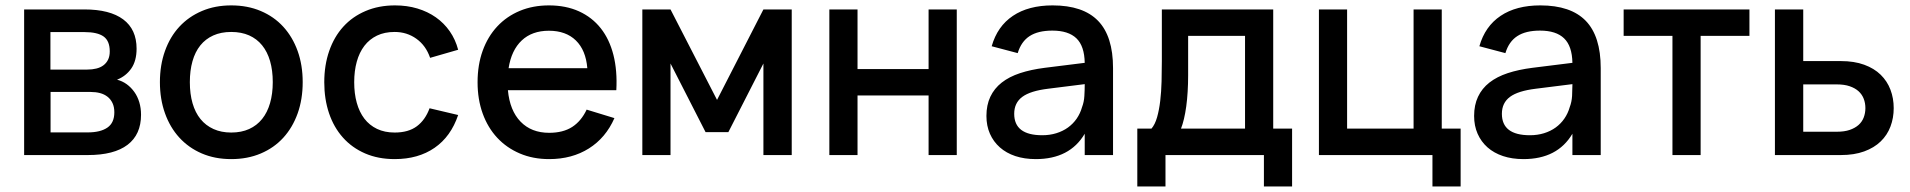

<svg xmlns="http://www.w3.org/2000/svg" viewBox="-20 -575 7082 712"><path d="M306 0H69.5V-540H293Q387.5 -540 437 -503Q486.5 -466 486.5 -394.5Q486.5 -349.5 466.8 -321Q447 -292.5 414 -279.5Q433.5 -274.5 449.8 -262.8Q466 -251 478 -234.2Q490 -217.5 496.5 -196Q503 -174.5 503 -149.5Q503 -76 453 -38Q403 0 306 0ZM293.5 -456H167V-317H303.5Q322 -317 337.2 -320.8Q352.5 -324.5 363.5 -332.8Q374.5 -341 380.8 -353.8Q387 -366.5 387 -384.5Q387 -423.5 364 -439.8Q341 -456 293.5 -456ZM305 -84Q352.5 -84 378.2 -101.8Q404 -119.5 404 -158.5Q404 -178.5 397.2 -192.8Q390.5 -207 378.8 -216.2Q367 -225.5 351 -229.8Q335 -234 316 -234H167.5V-84Z M837.5 15Q777 15 728.2 -6Q679.5 -27 645 -64.8Q610.5 -102.5 591.8 -155Q573 -207.5 573 -270.5Q573 -333.5 591.8 -386Q610.5 -438.5 645.2 -476Q680 -513.5 728.8 -534.2Q777.5 -555 837.5 -555Q898 -555 947 -534.2Q996 -513.5 1030.5 -475.8Q1065 -438 1083.8 -385.8Q1102.5 -333.5 1102.5 -270.5Q1102.5 -207 1083.8 -154.5Q1065 -102 1030.5 -64.2Q996 -26.5 947 -5.8Q898 15 837.5 15ZM837.5 -83.5Q875 -83.5 903.8 -96.5Q932.5 -109.5 952 -133.8Q971.5 -158 981.5 -192.8Q991.5 -227.5 991.5 -270.5Q991.5 -314 981.5 -348.5Q971.5 -383 952 -407Q932.5 -431 903.8 -443.8Q875 -456.5 837.5 -456.5Q799.5 -456.5 770.8 -443.5Q742 -430.5 722.8 -406.5Q703.5 -382.5 693.8 -348Q684 -313.5 684 -270.5Q684 -227 694 -192.2Q704 -157.5 723.5 -133.5Q743 -109.5 771.8 -96.5Q800.5 -83.5 837.5 -83.5Z M1443.5 15Q1382.5 15 1334 -6Q1285.5 -27 1251.8 -64.8Q1218 -102.5 1200.2 -155Q1182.5 -207.5 1182.5 -270Q1182.5 -333.5 1200.8 -386Q1219 -438.5 1253 -476Q1287 -513.5 1335.8 -534.2Q1384.5 -555 1445 -555Q1489.5 -555 1527.8 -543.5Q1566 -532 1596.2 -510.8Q1626.5 -489.5 1647.8 -459Q1669 -428.5 1679 -390.5L1575 -360.5Q1559.5 -406 1524.2 -431.2Q1489 -456.5 1443.5 -456.5Q1406 -456.5 1378 -443Q1350 -429.5 1331.2 -405Q1312.5 -380.5 1303 -346.2Q1293.5 -312 1293.5 -270Q1293.5 -228 1303 -193.8Q1312.5 -159.5 1331.2 -135Q1350 -110.5 1378.2 -97Q1406.5 -83.5 1443.5 -83.5Q1494.5 -83.5 1525.8 -106.8Q1557 -130 1573 -173.5L1679 -148.5Q1652 -68.5 1591.5 -26.8Q1531 15 1443.5 15Z M2016.5 -82.5Q2068 -82.5 2101.8 -104.2Q2135.5 -126 2155.5 -168.5L2258.5 -137Q2226.5 -64 2163.8 -24.5Q2101 15 2016.5 15Q1956.5 15 1907.8 -5.8Q1859 -26.5 1824 -64Q1789 -101.5 1770 -154Q1751 -206.5 1751 -270Q1751 -334.5 1770 -387Q1789 -439.5 1824 -477Q1859 -514.5 1907.8 -534.8Q1956.5 -555 2015.5 -555Q2078.5 -555 2127 -533Q2175.5 -511 2207.8 -470.2Q2240 -429.5 2254.8 -371.2Q2269.5 -313 2265.5 -240.5H1863.5Q1870.5 -165 1910.5 -123.8Q1950.5 -82.5 2016.5 -82.5ZM2158 -322Q2152.5 -389 2115.5 -425Q2078.5 -461 2015.5 -461Q1953 -461 1914.8 -425Q1876.5 -389 1866 -322Z M2362 0V-540H2466.5L2639 -204.5L2811 -540H2916V0H2811V-339.5L2681 -85H2596.5L2466.5 -339.5V0Z M3055.5 0V-540H3160V-319H3423.5V-540H3528V0H3423.5V-221H3160V0Z M3883.5 -555Q3996.5 -555 4052 -497.8Q4107.5 -440.5 4107.5 -322.5V0H4002.5V-79Q3947 15 3821 15Q3779 15 3745.2 3.8Q3711.5 -7.5 3687.8 -28.5Q3664 -49.5 3651 -79Q3638 -108.5 3638 -145Q3638 -185.5 3652.5 -216.2Q3667 -247 3694.8 -268.8Q3722.5 -290.5 3762.8 -303.8Q3803 -317 3854 -323.5L4002.5 -342Q4001.5 -404 3971.8 -432.8Q3942 -461.5 3882.5 -461.5Q3829.5 -461.5 3798.2 -441.2Q3767 -421 3754 -378L3657.5 -403.5Q3678.5 -477.5 3736.2 -516.2Q3794 -555 3883.5 -555ZM3867 -246Q3801 -238 3771 -215.8Q3741 -193.5 3741 -153Q3741 -73.5 3845 -73.5Q3873 -73.5 3897.2 -81Q3921.5 -88.5 3940.5 -102.2Q3959.5 -116 3972.8 -135.2Q3986 -154.5 3992.5 -177.5Q4000 -197 4001.2 -219.2Q4002.5 -241.5 4002.5 -259.5V-263Z M4197.5 -98H4250Q4263 -113 4270.8 -140Q4278.5 -167 4282.5 -201Q4286.5 -235 4287.5 -273.2Q4288.5 -311.5 4288.5 -348.5V-540H4701.5V-98H4771.5V116.5H4667V0H4302V116.5H4197.5ZM4597 -98V-442H4386V-295.5Q4386 -264 4384.2 -235Q4382.5 -206 4379 -180.5Q4375.5 -155 4370.5 -134Q4365.5 -113 4359.5 -98Z M5292 116.5V0H4871V-540H4975.5V-98H5222V-540H5326.5V-98H5396.5V116.5Z M5692 -555Q5805 -555 5860.5 -497.8Q5916 -440.5 5916 -322.5V0H5811V-79Q5755.5 15 5629.5 15Q5587.5 15 5553.8 3.8Q5520 -7.5 5496.2 -28.5Q5472.5 -49.5 5459.5 -79Q5446.5 -108.5 5446.5 -145Q5446.5 -185.5 5461 -216.2Q5475.5 -247 5503.2 -268.8Q5531 -290.5 5571.2 -303.8Q5611.5 -317 5662.5 -323.5L5811 -342Q5810 -404 5780.2 -432.8Q5750.5 -461.5 5691 -461.5Q5638 -461.5 5606.8 -441.2Q5575.5 -421 5562.5 -378L5466 -403.5Q5487 -477.5 5544.8 -516.2Q5602.5 -555 5692 -555ZM5675.5 -246Q5609.5 -238 5579.5 -215.8Q5549.5 -193.5 5549.5 -153Q5549.5 -73.5 5653.5 -73.5Q5681.5 -73.5 5705.8 -81Q5730 -88.5 5749 -102.2Q5768 -116 5781.2 -135.2Q5794.5 -154.5 5801 -177.5Q5808.5 -197 5809.8 -219.2Q5811 -241.5 5811 -259.5V-263Z M6182 0V-442H6001V-540H6467.5V-442H6286.5V0Z M6806.5 0H6562V-540H6667V-348.5H6806.5Q6856 -348.5 6893 -335Q6930 -321.5 6954.2 -297.8Q6978.5 -274 6990.5 -242.2Q7002.5 -210.5 7002.5 -174Q7002.5 -137.5 6990.5 -105.8Q6978.5 -74 6954.2 -50.5Q6930 -27 6893 -13.5Q6856 0 6806.5 0ZM6792 -86.5Q6819.5 -86.5 6839.2 -93.2Q6859 -100 6872 -111.5Q6885 -123 6891.2 -139.2Q6897.5 -155.5 6897.5 -174Q6897.5 -193 6891.2 -209Q6885 -225 6872 -236.8Q6859 -248.5 6839.2 -255.2Q6819.5 -262 6792 -262H6667V-86.5Z"/></svg>

Font: Vela Sans SemBd
Style: Regular
Weight: 600
Designer: Principal design: Mikhail Sharanda - project Manrope.
Design modification: Ravid Balaliev
Foundry: Mikhail Sharanda
Version: Version 1.001